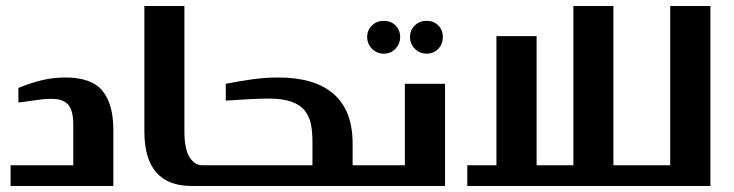

<svg xmlns="http://www.w3.org/2000/svg" viewBox="-20 -617 2436 637"><path d="M195.8 -359.9Q284.2 -359.9 319.8 -315.9Q356 -271.5 356 -187V0H15.1V-68.8H223.1V-205.1Q223.1 -230 217.8 -247.6Q212.4 -265.1 203.1 -272.9Q192.4 -282.2 180.2 -285.6Q168 -289.1 149.9 -289.1Q138.2 -289.1 132.8 -288.6Q116.7 -287.1 112.8 -286.6Q108.9 -286.1 99.1 -284.7Q89.4 -283.2 84 -282.7Q81.5 -282.2 66.4 -280Q51.3 -277.8 41 -276.9V-325.2Q83 -342.3 119.6 -351.1Q157.2 -359.9 195.8 -359.9Z M591.8 -597.2V-182.1Q591.8 -123 608.4 -96.2Q625.5 -68.8 650.9 -68.8H656.7Q674.8 -66.9 674.8 -49.8V-18.1Q674.8 0 656.7 0H615.7Q459 0 459 -181.2V-597.2Z M903.8 -359.9Q1024.4 -359.9 1086.9 -305.2Q1149.9 -250 1149.9 -141.1V-68.8H1193.8Q1211.9 -68.8 1211.9 -49.8V-12.2Q1211.9 0 1195.8 0H655.8Q636.7 0 636.7 -18.1V-49.8Q636.7 -68.8 655.8 -68.8H1016.6V-146Q1016.6 -179.7 1011.7 -204.6Q1006.3 -231 991.2 -250Q976.1 -269 947.3 -279.3Q917.5 -290 871.6 -290Q846.2 -290 811 -288.1Q755.4 -285.2 729 -283.2V-338.9Q770 -347.2 814.5 -353.5Q858.4 -359.9 903.8 -359.9Z M1198.2 -494.1Q1198.2 -517.6 1214.4 -532.7Q1230 -547.9 1253.4 -547.9Q1276.9 -547.9 1292 -532.7Q1307.6 -517.1 1307.6 -494.1Q1307.6 -471.7 1292 -455.1Q1276.9 -439 1253.4 -439Q1230.5 -439 1214.4 -455.1Q1198.2 -471.2 1198.2 -494.1ZM1340.3 -494.1Q1340.3 -517.6 1356.4 -532.7Q1372.1 -547.9 1395.5 -547.9Q1418.9 -547.9 1434.1 -532.7Q1449.2 -517.6 1449.2 -494.1Q1449.2 -470.7 1434.1 -455.1Q1418.9 -439 1395.5 -439Q1372.6 -439 1356.4 -455.1Q1340.3 -471.2 1340.3 -494.1ZM1456.5 -338.9V0H1190.4Q1171.4 0 1171.4 -13.2V-55.2Q1171.4 -68.8 1190.4 -68.8H1323.2V-338.9Z M2015.1 -68.8H2073.2Q2091.3 -68.8 2091.3 -49.8V-18.1Q2091.3 0 2073.2 0H1530.3V-68.8H1627V-497.1H1760.3V-68.8H1882.3V-597.2H2015.1Z M2336.9 -597.2V0H2070.8Q2051.8 0 2051.8 -13.2V-55.2Q2051.8 -68.8 2070.8 -68.8H2203.6V-597.2Z"/></svg>

Font: SimahzazaarabicW05-SemiBold
Style: Regular
Weight: 600
Designer: Ahmed zaza
Foundry: Ahmed zaza
Version: Version 1.001